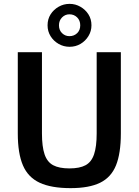

<svg xmlns="http://www.w3.org/2000/svg" viewBox="-20 -960 717 993"><path d="M605 -690V-270Q605 -167 580 -105Q555 -43 498 -15Q441 13 345 13Q245 13 185 -15Q125 -43 98.5 -105Q72 -167 72 -270V-690H197V-270Q197 -202 210.5 -162Q224 -122 255 -105.5Q286 -89 339 -89Q392 -89 422.5 -105.5Q453 -122 466.5 -162Q480 -202 480 -270V-690ZM340 -940Q370 -940 396 -925Q422 -910 437.5 -885.5Q453 -861 453 -829Q453 -799 437.5 -773.5Q422 -748 396.5 -733Q371 -718 340 -718Q309 -718 283 -733Q257 -748 241.5 -773Q226 -798 226 -829Q226 -861 241.5 -885.5Q257 -910 283 -925Q309 -940 340 -940ZM339 -886Q317 -886 301 -870Q285 -854 285 -829Q285 -804 301 -788.5Q317 -773 339 -773Q363 -773 379 -788.5Q395 -804 395 -829Q395 -854 379 -870Q363 -886 339 -886Z"/></svg>

Font: Exo 2 SemiBold
Style: Regular
Weight: 600
Designer: Natanael Gama
Foundry: Natanael Gama
Version: Version 2.010